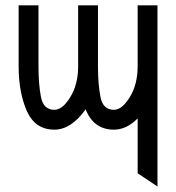

<svg xmlns="http://www.w3.org/2000/svg" viewBox="-20 -469 650 709"><path d="M561.5 219.7 488.3 170.9V-31.7Q447.3 9.8 400.4 9.8Q329.6 9.8 298.8 -58.6L296.4 -65.4Q242.7 9.8 180.7 9.8Q109.9 9.8 79.3 -58.8Q48.8 -127.4 48.8 -224.6V-449.2H122.1V-224.6Q122.1 -157.7 131.3 -110.6Q140.6 -63.5 180.7 -63.5Q210.9 -63.5 239.7 -110.6Q268.6 -157.7 268.6 -224.6V-449.2H341.8V-224.6Q341.8 -157.7 351.1 -110.6Q360.4 -63.5 400.4 -63.5Q430.7 -63.5 459.5 -110.6Q488.3 -157.7 488.3 -224.6V-449.2H561.5Z"/></svg>

Font: Catrinity
Style: Regular
Weight: 400
Designer: Alexander Lange
Foundry: High-Logic / Made with FontCreator
Version: Version 2.090;May 20, 2024;FontCreator 15.0.0.2974 64-bit